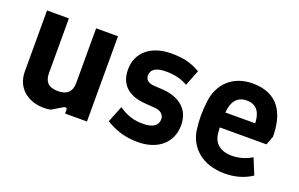

<svg xmlns="http://www.w3.org/2000/svg" viewBox="-70 -790 1671 1073"><g transform="rotate(20 765.5 -254.0)"><path d="M232 11C249 11 264 10 277 5L335 -30C348 -37 356 -33 356 -21V0H486V-507H356V-182C356 -131 330 -104 275 -104C218 -104 194 -131 194 -182V-507H64V-144C64 -42 143 11 232 11Z M791 11C909 11 988 -55 988 -160C988 -255 922 -306 823 -313L770 -316C737 -318 718 -333 718 -359C718 -393 745 -414 806 -414C857 -414 900 -404 936 -382L973 -476C921 -507 871 -519 801 -519C681 -519 602 -455 602 -352C602 -253 669 -212 759 -206L813 -202C853 -200 872 -179 872 -154C872 -118 845 -95 783 -95C732 -95 691 -106 639 -141L600 -43C661 -7 716 11 791 11Z M1307 10C1366 10 1420 -4 1468 -36L1429 -131C1395 -109 1351 -97 1311 -97C1249 -97 1203 -125 1197 -191C1196 -202 1195 -213 1195 -223H1472L1492 -275C1492 -415 1436 -517 1285 -517C1165 -517 1092 -440 1079 -338C1075 -305 1073 -277 1073 -249C1073 -221 1075 -195 1079 -163C1095 -64 1175 10 1307 10ZM1196 -312V-314C1200 -374 1227 -416 1286 -416C1353 -416 1371 -365 1373 -312Z"/></g></svg>

Font: Finlandica SemiBold
Style: Regular
Weight: 600
Designer: Niklas Ekholm, Juho Hiilivirta, Jaakko Suomalainen
Foundry: Helsinki Type Studio
Version: Version 2.000;Glyphs 3.2 (3202)